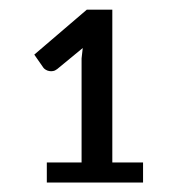

<svg xmlns="http://www.w3.org/2000/svg" viewBox="-20 -836 374 406"><path d="M282.5 -492.5H217.5V-815.5H163.5L52.5 -720.5L72 -692.5C73 -691.2 74.6 -689.8 76.8 -688.5C78.9 -687.2 81.3 -686.2 84 -685.8C86.7 -685.2 89.4 -685.2 92.2 -685.8C95.1 -686.2 98 -687.7 101 -690L155 -734.5L152.5 -712.5V-492.5H79V-450H282.5Z"/></svg>

Font: LatoLatin
Style: Regular
Weight: 400
Designer: Lukasz Dziedzic with Adam Twardoch and Botio Nikoltchev
Foundry: tyPoland Lukasz Dziedzic
Version: Version 2.015; 2015-08-06; http://www.latofonts.com/